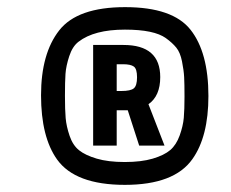

<svg xmlns="http://www.w3.org/2000/svg" viewBox="-20 -797 646 538"><path d="M564 -528Q564 -414 519 -351Q468 -279 330 -279Q191 -279 140 -350Q95 -413 95 -530Q95 -647 146 -712Q197 -777 330.5 -777Q464 -777 514 -713.5Q564 -650 564 -528ZM445 -690Q412 -714 330 -714Q244 -714 200 -680Q183 -667 174 -639.5Q165 -612 163.5 -590Q162 -568 162 -528.5Q162 -489 164 -466Q166 -443 175 -416.5Q184 -390 201.5 -376Q219 -362 251 -352.5Q283 -343 329.5 -343Q376 -343 408 -352.5Q440 -362 457 -376.5Q474 -391 483.5 -417.5Q493 -444 495 -467Q497 -490 497 -526Q497 -562 496 -581Q495 -600 490 -625Q485 -650 474 -663.5Q463 -677 445 -690ZM241 -671H326Q429 -671 429 -581Q429 -528 396 -505L441 -389H370L338 -488H307V-389H241ZM307 -542H320Q346 -542 355 -549.5Q364 -557 364 -580.5Q364 -604 355 -610.5Q346 -617 325 -617H307Z"/></svg>

Font: Khand
Style: Bold
Weight: 700
Designer: Devanagari: Sanchit Sawaria, Jyotish Sonowal; Latin: Satya Rajpurohit
Foundry: Indian Type Foundry
Version: Version 1.101;PS 1.0;hotconv 1.0.78;makeotf.lib2.5.61930; tt